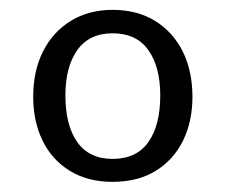

<svg xmlns="http://www.w3.org/2000/svg" viewBox="-20 -771 451 384"><path d="M205.1 -751.3Q254.5 -751.3 290.3 -729.1Q326 -707 345.5 -668Q364.9 -629 364.9 -577.3Q364.9 -528.3 346.1 -489.8Q327.2 -451.3 291.4 -429.3Q255.7 -407.3 205.1 -407.3Q155.6 -407.3 119.7 -429.3Q83.8 -451.3 65.1 -489.8Q46.4 -528.3 46.4 -577.3Q46.4 -629.3 66.1 -668.3Q85.8 -707.3 121.7 -729.3Q157.6 -751.3 205.1 -751.3ZM205.1 -704.4Q158.4 -704.4 134.6 -670.8Q110.8 -637.2 110.8 -580.3Q110.8 -520.4 134.6 -486.8Q158.4 -453.2 205.1 -453.2Q252.9 -453.2 276.7 -486.8Q300.5 -520.4 300.5 -580.3Q300.5 -637.2 276.7 -670.8Q252.9 -704.4 205.1 -704.4Z"/></svg>

Font: Libre Franklin Thin
Style: Regular
Weight: 100
Designer: Pablo Impallari, Rodrigo Fuenzalida, Nhung Nguyen
Foundry: Impallari Type
Version: Version 3.000